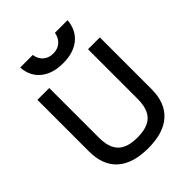

<svg xmlns="http://www.w3.org/2000/svg" viewBox="-264 -1106 1261 1261"><g transform="rotate(-45 367.0 -475.0)"><path d="M368 10Q225 10 151 -56.5Q77 -123 77 -250V-730H187V-270Q187 -176 230 -133Q273 -90 367 -90Q461 -90 504 -133Q547 -176 547 -270V-730H657V-250Q657 -123 583.5 -56.5Q510 10 368 10ZM367 -780Q270 -780 211.5 -827.5Q153 -875 147 -960H264Q270 -918 297.5 -894.5Q325 -871 367 -871Q408 -871 435 -894.5Q462 -918 470 -960H587Q580 -875 522 -827.5Q464 -780 367 -780Z"/></g></svg>

Font: M PLUS 1 Medium
Style: Regular
Weight: 500
Designer: Coji Morishita
Foundry: UNDERFOREST DESIGN
Version: Version 1.001